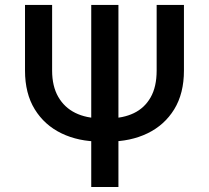

<svg xmlns="http://www.w3.org/2000/svg" viewBox="-20 -747 835 767"><path d="M605.8 -727.3H714.8V-465.2Q714.8 -373.6 676 -310.4Q637.1 -247.2 569.1 -214.3Q501.1 -181.5 414.1 -181.5H381Q293.7 -181.5 225.7 -214.3Q157.7 -247.2 118.8 -310.4Q79.9 -373.6 79.9 -465.2V-727.3H188.2V-465.2Q188.2 -402.7 212.7 -360.1Q237.2 -317.5 280.9 -296Q324.6 -274.5 383.2 -274.5H415.5Q471.6 -274.5 514.4 -294.9Q557.2 -315.3 581.5 -357.6Q605.8 -399.9 605.8 -465.2ZM453.1 -727.3V0H344.5V-727.3Z"/></svg>

Font: InterMG Medium
Style: Regular
Weight: 500
Designer: Rasmus Andersson
Foundry: rsms
Version: Version 3.019;December 26, 2023;FontCreator 15.0.0.2955 64-b